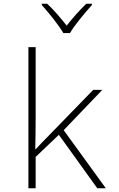

<svg xmlns="http://www.w3.org/2000/svg" viewBox="-20 -1014 640 1034"><path d="M321 -836H357C381 -878 438 -946 475 -987V-994H445C409 -960 368 -913 339 -876C310 -913 271 -960 234 -994H205V-987C242 -946 297 -878 321 -836ZM133 0H172V-169L297 -288L504 0H550L323 -313L531 -530H482L241 -282C215 -256 193 -233 172 -210H170C171 -270 172 -327 172 -387V-760H133Z"/></svg>

Font: Noto Sans Mono ExtraLight
Style: Regular
Weight: 200
Designer: Monotype Design Team
Foundry: Monotype Imaging Inc.
Version: Version 2.014